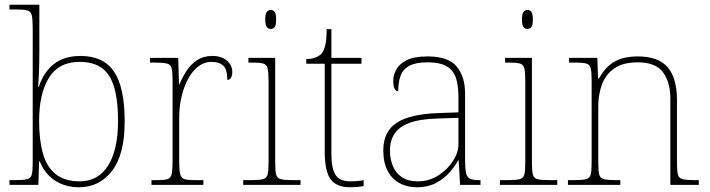

<svg xmlns="http://www.w3.org/2000/svg" viewBox="-20 -780 2995 810"><path d="M313 10Q256 10 212.5 -18Q169 -46 148 -99H145L142 0H20V-20H41Q78 -20 94 -24Q110 -28 114 -43.5Q118 -59 118 -94V-662Q118 -699 114 -715.5Q110 -732 95.5 -736Q81 -740 51 -740H20V-760H146V-560Q146 -541 145.5 -515.5Q145 -490 144 -463.5Q143 -437 141 -414H144Q164 -476 207.5 -510Q251 -544 320 -544Q416 -544 461 -478Q506 -412 506 -267Q506 -129 453 -59.5Q400 10 313 10ZM317 -15Q394 -15 436 -81.5Q478 -148 478 -270Q478 -400 441 -459.5Q404 -519 316 -519Q228 -519 186.5 -452Q145 -385 145 -269Q145 -190 161 -133Q177 -76 214.5 -45.5Q252 -15 317 -15Z M619 0V-20H641Q671 -20 685.5 -24Q700 -28 704 -44.5Q708 -61 708 -98V-442Q708 -477 704 -492.5Q700 -508 684 -512Q668 -516 631 -516H613V-536H732L735 -424H737Q749 -453 766.5 -480.5Q784 -508 811 -526Q838 -544 876 -544Q914 -544 937 -524.5Q960 -505 960 -476Q960 -463 955 -453Q950 -443 939 -443Q939 -487 922 -503Q905 -519 871 -519Q842 -519 817 -500Q792 -481 774 -448Q756 -415 746 -372.5Q736 -330 736 -284V-98Q736 -61 740.5 -44.5Q745 -28 759 -24Q773 -20 803 -20H838V0Z M1006 0V-20H1036Q1073 -20 1089 -24Q1105 -28 1109 -43.5Q1113 -59 1113 -94V-438Q1113 -475 1109 -491.5Q1105 -508 1090.5 -512Q1076 -516 1046 -516H1028V-536H1141V-94Q1141 -59 1145 -43.5Q1149 -28 1165.5 -24Q1182 -20 1218 -20H1248V0ZM1122 -658Q1112 -658 1105.5 -666Q1099 -674 1099 -698Q1099 -721 1105.5 -729.5Q1112 -738 1122 -738Q1133 -738 1139 -729.5Q1145 -721 1145 -698Q1145 -674 1139 -666Q1133 -658 1122 -658Z M1457 10Q1399 10 1374.5 -24Q1350 -58 1350 -141V-511H1272V-531Q1293 -531 1308.5 -536.5Q1324 -542 1334 -551Q1344 -560 1351 -584Q1358 -608 1358 -657H1378V-536H1505V-511H1378V-132Q1378 -68 1396 -41.5Q1414 -15 1456 -15Q1473 -15 1485.5 -16Q1498 -17 1514 -20V5Q1498 8 1484.5 9Q1471 10 1457 10Z M1738 10Q1699 10 1667 -6.5Q1635 -23 1616 -58Q1597 -93 1597 -146Q1597 -225 1653.5 -262Q1710 -299 1831 -303L1914 -306V-371Q1914 -414 1905 -446.5Q1896 -479 1868 -498Q1840 -517 1783 -517Q1734 -517 1707 -502.5Q1680 -488 1670 -460.5Q1660 -433 1660 -395Q1650 -395 1644.5 -406Q1639 -417 1639 -441Q1639 -462 1651 -485.5Q1663 -509 1694.5 -525.5Q1726 -542 1783 -542Q1871 -542 1906.5 -499.5Q1942 -457 1942 -386V-110Q1942 -73 1945.5 -53.5Q1949 -34 1961 -27Q1973 -20 2000 -20H2007V0H1921L1915 -104H1913Q1902 -83 1879.5 -56Q1857 -29 1822 -9.5Q1787 10 1738 10ZM1742 -15Q1791 -15 1829.5 -40Q1868 -65 1891 -101Q1914 -137 1914 -170V-283L1828 -280Q1750 -278 1706 -261Q1662 -244 1643.5 -214.5Q1625 -185 1625 -145Q1625 -111 1636.5 -81.5Q1648 -52 1674 -33.5Q1700 -15 1742 -15Z M2089 0V-20H2119Q2156 -20 2172 -24Q2188 -28 2192 -43.5Q2196 -59 2196 -94V-438Q2196 -475 2192 -491.5Q2188 -508 2173.5 -512Q2159 -516 2129 -516H2111V-536H2224V-94Q2224 -59 2228 -43.5Q2232 -28 2248.5 -24Q2265 -20 2301 -20H2331V0ZM2205 -658Q2195 -658 2188.5 -666Q2182 -674 2182 -698Q2182 -721 2188.5 -729.5Q2195 -738 2205 -738Q2216 -738 2222 -729.5Q2228 -721 2228 -698Q2228 -674 2222 -666Q2216 -658 2205 -658Z M2376 0V-20H2399Q2436 -20 2452 -24Q2468 -28 2472 -43.5Q2476 -59 2476 -94V-442Q2476 -477 2472 -492.5Q2468 -508 2453.5 -512Q2439 -516 2409 -516H2381V-536H2500L2503 -449H2507Q2527 -485 2551 -505Q2575 -525 2604.5 -533.5Q2634 -542 2671 -542Q2757 -542 2796.5 -496.5Q2836 -451 2836 -357V-94Q2836 -59 2840 -43.5Q2844 -28 2860.5 -24Q2877 -20 2913 -20H2928V0H2808V-365Q2808 -432 2777.5 -474.5Q2747 -517 2671 -517Q2606 -517 2569.5 -490Q2533 -463 2518.5 -421Q2504 -379 2504 -334V-94Q2504 -59 2508 -43.5Q2512 -28 2528.5 -24Q2545 -20 2581 -20H2597V0Z"/></svg>

Font: Noto Serif Tibetan Thin
Style: Regular
Weight: 250
Version: Version 2.103